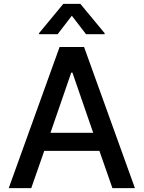

<svg xmlns="http://www.w3.org/2000/svg" viewBox="-20 -969 740 989"><path d="M287 -727H413L675 0H559L492 -192H208L141 0H25ZM353 -595H347L240 -285H460ZM277 -793H181V-798L306 -949H394L519 -798V-793H423L350 -888Z"/></svg>

Font: Sinter Medium
Style: Regular
Weight: 500
Foundry: Adobe & rsms
Version: Version 1.000